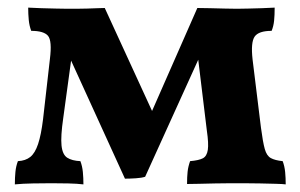

<svg xmlns="http://www.w3.org/2000/svg" viewBox="-20 -481 788 504"><path d="M308 -12 152 -354H171L146 -171Q139 -123 141.5 -99Q144 -75 156.5 -67Q169 -59 191 -58Q196 -45 197.5 -29.5Q199 -14 199 3Q182 1 159.5 0.5Q137 0 115 0Q94 0 66.5 0.5Q39 1 19 3Q19 -15 20.5 -30Q22 -45 27 -58Q47 -59 59.5 -69Q72 -79 80 -103Q88 -127 93 -168L111 -326Q117 -374 106 -387Q95 -400 62 -400Q57 -413 55.5 -428.5Q54 -444 54 -461Q69 -460 88.5 -459.5Q108 -459 127 -458.5Q146 -458 157 -458Q166 -458 180 -458Q194 -458 209 -458.5Q224 -459 236.5 -459.5Q249 -460 255 -460L396 -153H363L498 -460Q511 -460 531 -459.5Q551 -459 570.5 -458.5Q590 -458 602 -458Q614 -458 631.5 -458.5Q649 -459 667.5 -459.5Q686 -460 701 -461Q701 -441 699.5 -426.5Q698 -412 693 -400Q659 -400 648.5 -385Q638 -370 643 -325L665 -146Q670 -108 675 -90Q680 -72 691 -66Q702 -60 722 -58Q727 -45 728.5 -29.5Q730 -14 730 3Q723 2 704.5 1.5Q686 1 663 0.5Q640 0 619.5 0Q599 0 587 0Q568 0 545 0.5Q522 1 502 1.5Q482 2 471 2Q471 -17 472.5 -30.5Q474 -44 479 -58Q502 -60 512.5 -65.5Q523 -71 525.5 -87.5Q528 -104 523 -138L497 -352H513L361 -17Q352 -14 336.5 -13Q321 -12 308 -12Z"/></svg>

Font: Vollkorn
Style: Bold
Weight: 700
Designer: Friedrich Althausen
Foundry: Friedrich Althausen
Version: Version 5.000